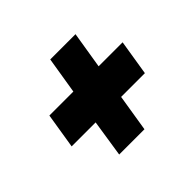

<svg xmlns="http://www.w3.org/2000/svg" viewBox="-100 -633 634 634"><g transform="rotate(-45 216.5 -316.5)"><path d="M134 -125 154 -255H42L62 -379H174L195 -508H313L292 -379H404L384 -255H273L252 -125Z"/></g></svg>

Font: Georama SemiCondensed
Style: Bold Italic
Weight: 700
Width: 4
Italic angle: -9°
Designer: Jean-Baptiste Levee
Foundry: Production Type
Version: Version 1.000